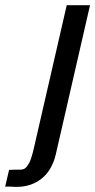

<svg xmlns="http://www.w3.org/2000/svg" viewBox="-56 -520 367 740"><path d="M23.9 133.8H22.9Q30.8 133.8 37.1 130.9Q43.5 127.9 48.6 120.4Q53.7 112.8 57.1 106.9Q60.5 101.1 64.7 87.6Q68.8 74.2 70.6 67.4Q72.3 60.5 76.2 43.9L201.2 -500H291L159.2 74.2Q144.5 136.7 104.2 168.5Q64 200.2 8.8 200.2H0Q-8.8 199.2 -24.9 199.2H-36.1L-21 134.8Q-2 133.8 23.9 133.8Z"/></svg>

Font: Perun
Style: Italic
Weight: 400
Italic angle: -12°
Foundry: Stefan Peev, Context Ltd
Version: Version 001.000